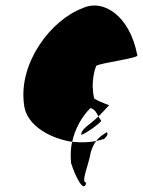

<svg xmlns="http://www.w3.org/2000/svg" viewBox="-20 -564 507 681"><path d="M65 -196C72 -110 177 -69 236 -61C246 -107 269 -149 301 -181C316 -176 323 -164 329 -151C340 -162 353 -175 367 -191C360 -193 311 -212 314 -217C322 -188 294 -257 321 -330C329 -340 476 -358 467 -368C441 -506 348 -570 273 -535C160 -493 46 -341 65 -196ZM236 -61C230 -37 230 -11 232 14C247 62 278 124 286 84C265 84 295 20 302 -24C306 -38 312 -52 321 -64C300 -59 269 -58 236 -61ZM268 -86C279 -86 340 -130 339 -136C335 -141 332 -146 329 -151C300 -122 268 -108 268 -86ZM314 -217V-218ZM321 -64C329 -66 340 -68 349 -71C355 -76 366 -88 359 -95C346 -88 331 -77 321 -64ZM368 -192 367 -191C368 -191 369 -191 368 -190Z"/></svg>

Font: Ampere
Style: UltCndIta
Weight: 400
Version: Version 1